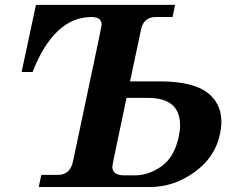

<svg xmlns="http://www.w3.org/2000/svg" viewBox="-20 -752 941 772"><path d="M521.5 -46.9Q578.1 -46.9 629.6 -83.5Q681.2 -120.1 698.7 -202.6Q704.1 -227.1 704.1 -248Q704.1 -358.4 574.7 -358.4H488.8Q431.6 -88.9 431.6 -82.5Q431.6 -46.9 479.5 -46.9ZM582.5 0H135.7L146 -48.8H212.9Q261.7 -48.8 273.4 -102.5Q388.7 -645.5 388.7 -651.9Q388.7 -683.6 348.1 -683.6Q197.8 -683.6 110.8 -462.4H66.9L124.5 -732.4H684.1L673.8 -683.6H606.9Q558.1 -683.6 547.4 -634.8L502.9 -424.8H623.5Q769 -424.8 827.1 -368.2Q870.1 -326.7 870.1 -262.7Q870.1 -238.8 864.3 -212.4Q844.7 -119.1 761.7 -59.6Q678.7 0 582.5 0Z"/></svg>

Font: Munson
Style: Bold Italic
Weight: 700
Italic angle: -12°
Designer: Paul James MIller
Foundry: High-Logic / Made with FontCreator
Version: Version 2.10;May 5, 2019;FontCreator 11.5.0.2430 64-bit